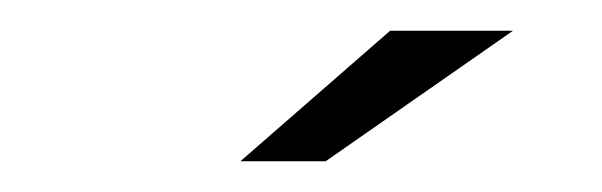

<svg xmlns="http://www.w3.org/2000/svg" viewBox="-20 -714 392 125"><path d="M136.5 -609H192L314 -694H234Z"/></svg>

Font: Anybody SemiExpanded
Style: Italic
Weight: 400
Width: 6
Italic angle: -10°
Version: Version 1.113;gftools[0.9.25]